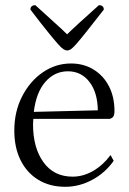

<svg xmlns="http://www.w3.org/2000/svg" viewBox="-20 -706 496 738"><path d="M231 12Q171 12 127 -15Q83 -42 59 -90.5Q35 -139 35 -204Q35 -277 65 -335.5Q95 -394 144.5 -428Q194 -462 253 -462Q302 -462 340 -438.5Q378 -415 399 -374Q420 -333 420 -279Q420 -261 413 -255Q406 -249 399 -249H108Q107 -239 107 -228Q107 -138 147 -82.5Q187 -27 259 -27Q300 -27 338 -49Q376 -71 405 -110L417 -88Q385 -42 335 -15Q285 12 231 12ZM241 -432Q190 -432 154.5 -391.5Q119 -351 110 -276L356 -282Q355 -351 323.5 -391.5Q292 -432 241 -432ZM238 -512Q232 -512 224.5 -516.5Q217 -521 203.5 -536Q190 -551 164.5 -582.5Q139 -614 97 -669Q97 -686 116 -686Q163 -643 192.5 -616.5Q222 -590 238 -574Q254 -590 283 -616.5Q312 -643 360 -686Q379 -686 379 -669Q336 -614 311 -582.5Q286 -551 272.5 -536Q259 -521 252 -516.5Q245 -512 238 -512Z"/></svg>

Font: Petrona Light
Style: Regular
Weight: 300
Designer: Ringo R. Seeber
Foundry: Ringo R. Seeber
Version: Version 2.001; ttfautohint (v1.8.3)